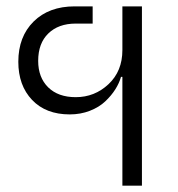

<svg xmlns="http://www.w3.org/2000/svg" viewBox="-20 -589 564 609"><path d="M368.2 0V-345.2H363.8Q358.4 -325.7 345.9 -305.9Q333.5 -286.1 314 -267.6Q294.4 -249 264.9 -237.5Q235.4 -226.1 201.2 -226.1Q125.5 -226.1 81.8 -272Q38.1 -317.9 38.1 -393.1Q38.1 -472.7 86.7 -520.8Q135.3 -568.8 216.8 -568.8H273.9V-514.2H220.2Q165.5 -514.2 133.3 -482.9Q101.1 -451.7 101.1 -396Q101.1 -343.3 132.8 -312Q164.6 -280.8 220.2 -280.8Q280.3 -280.8 324.2 -322Q368.2 -363.3 368.2 -430.2V-568.8H430.2V0Z"/></svg>

Font: Anuphan Light
Style: Regular
Weight: 300
Designer: Mike Abbink, Paul van der Laan, Pieter van Rosmalen, Mint Tantisuwanna
Foundry: Bold Monday; Cadson Demak
Version: Version 3.002;hotconv 1.0.109;makeotfexe 2.5.65596